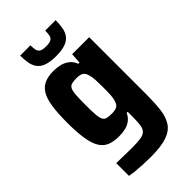

<svg xmlns="http://www.w3.org/2000/svg" viewBox="-275 -786 1068 1068"><g transform="rotate(-45 258.5 -252.5)"><path d="M236 204Q206 204 176 202.5Q146 201 120 198.5Q94 196 74 192V92Q92 92 112 92.5Q132 93 154.5 93.5Q177 94 201 94Q244 94 268 89.5Q292 85 303.5 72Q315 59 318 34.5Q321 10 321 -30V-65H313Q302 -41 283.5 -27Q265 -13 242 -7.5Q219 -2 190 -2Q148 -2 119.5 -14Q91 -26 73.5 -55Q56 -84 48 -134Q40 -184 40 -259Q40 -337 48 -387.5Q56 -438 74 -466Q92 -494 120.5 -506Q149 -518 190 -518Q217 -518 241 -512Q265 -506 285 -491Q305 -476 316 -448H325L329 -510H463V-61Q463 6 457 56Q451 106 429.5 139Q408 172 362 188Q316 204 236 204ZM252 -120Q278 -120 292 -127.5Q306 -135 312 -156Q318 -172 319.5 -197Q321 -222 321 -259Q321 -292 319.5 -318Q318 -344 313 -358Q307 -382 293 -390.5Q279 -399 252 -399Q228 -399 214 -395Q200 -391 193 -377.5Q186 -364 184 -336Q182 -308 182 -259Q182 -210 184 -182Q186 -154 193 -140.5Q200 -127 214 -123.5Q228 -120 252 -120ZM258 -565Q212 -565 184 -575.5Q156 -586 142 -605.5Q128 -625 123.5 -651Q119 -677 119 -709H200Q200 -687 203 -672.5Q206 -658 218 -650.5Q230 -643 258 -643Q286 -643 298 -650.5Q310 -658 313 -673Q316 -688 316 -709H398Q398 -678 393.5 -651.5Q389 -625 375 -605.5Q361 -586 333 -575.5Q305 -565 258 -565Z"/></g></svg>

Font: Saira SemiCondensed
Style: Bold
Weight: 700
Width: 4
Designer: Hector Gatti with collaboration of the Omnibus-Type team
Foundry: Omnibus-Type
Version: Version 1.101